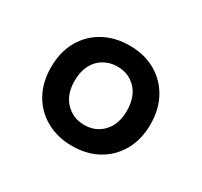

<svg xmlns="http://www.w3.org/2000/svg" viewBox="-80 -840 549 522"><g transform="rotate(30 194.5 -579.5)"><path d="M194 -422Q149 -422 113.5 -441.5Q78 -461 58 -496.5Q38 -532 38 -579Q38 -627 58 -662.5Q78 -698 113.5 -717.5Q149 -737 195 -737Q240 -737 275 -717.5Q310 -698 330 -662.5Q350 -627 350 -579Q350 -532 330 -496.5Q310 -461 275 -441.5Q240 -422 194 -422ZM194 -488Q230 -488 253 -512.5Q276 -537 276 -579Q276 -622 253 -646.5Q230 -671 194 -671Q171 -671 152 -660Q133 -649 122.5 -628.5Q112 -608 112 -579Q112 -537 135.5 -512.5Q159 -488 194 -488Z"/></g></svg>

Font: Hubot Sans Condensed ExtraLight Medium
Style: Regular
Weight: 500
Version: Version 2.000